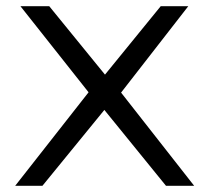

<svg xmlns="http://www.w3.org/2000/svg" viewBox="-20 -600 674 620"><path d="M29 0H117L317 -245L516 0H607L371 -301L588 -580H499L319 -359L139 -580H46L266 -302Z"/></svg>

Font: Charger Sport
Style: DfExt
Weight: 400
Designer: Jasper
Foundry: Cannot Into Space Fonts
Version: Version 1.1